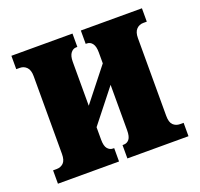

<svg xmlns="http://www.w3.org/2000/svg" viewBox="-100 -646 786 756"><g transform="rotate(-20 293.5 -268.0)"><path d="M20 0V-56H35Q52 -56 63.5 -67Q75 -78 75 -105V-431Q75 -456 63.5 -468Q52 -480 35 -480H20V-536H276V-480H271Q258 -480 248.5 -468Q239 -456 239 -431V-247L348 -385V-431Q348 -456 339 -468Q330 -480 316 -480H311V-536H567V-480H552Q535 -480 523.5 -468Q512 -456 512 -431V-105Q512 -78 523.5 -67Q535 -56 552 -56H567V0H311V-56H316Q330 -56 339 -67Q348 -78 348 -105V-295L239 -157V-105Q239 -78 248.5 -67Q258 -56 271 -56H276V0Z"/></g></svg>

Font: Noto Serif ExtraCondensed Black
Style: Regular
Weight: 900
Width: 2
Designer: Monotype Design Team
Foundry: Monotype Imaging Inc.
Version: Version 2.015; ttfautohint (v1.8.4.7-5d5b)